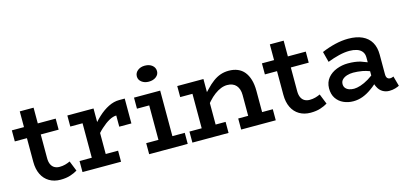

<svg xmlns="http://www.w3.org/2000/svg" viewBox="-63 -1114 3251 1544"><g transform="rotate(-15 1562.0 -341.5)"><path d="M290 14Q237 14 197 -9.5Q157 -33 135.5 -77Q114 -121 114 -182V-379H13V-471H114V-602H229V-471H378V-379H229V-181Q229 -150 239 -129Q249 -108 267 -98Q285 -88 309 -88Q334 -88 356 -94Q378 -100 397 -109L431 -24Q407 -9 372 2.5Q337 14 290 14Z M475 0V-92H577V-379H475V-471H693V-358Q712 -380 733 -399Q775 -438 820 -460.5Q865 -483 909 -483H956V-276H855V-369Q828 -369 795 -351Q762 -333 726 -300Q709 -285 693 -267V-92H796V0Z M1030 0V-92H1132V-379H1030V-471H1248V-92H1351V0ZM1179 -564Q1144 -564 1120 -582.5Q1096 -601 1096 -629Q1096 -659 1120 -678Q1144 -697 1179 -697Q1217 -697 1240.5 -678Q1264 -659 1264 -629Q1264 -601 1240 -582.5Q1216 -564 1179 -564Z M1390 0V-92H1492V-379H1390V-471H1608V-362Q1618 -373 1629 -384Q1659 -416 1689.5 -438.5Q1720 -461 1752 -472Q1784 -483 1821 -483Q1862 -483 1894.5 -469.5Q1927 -456 1949 -429Q1971 -402 1983 -362Q1995 -322 1995 -268V-92H2084V0H1796V-92H1879V-266Q1879 -291 1872.5 -311Q1866 -331 1853.5 -345.5Q1841 -360 1822 -367.5Q1803 -375 1779 -375Q1753 -375 1726.5 -364.5Q1700 -354 1673 -334Q1646 -314 1620 -285Q1614 -278 1608 -271V-92H1691V0Z M2372 14Q2319 14 2279 -9.5Q2239 -33 2217.5 -77Q2196 -121 2196 -182V-379H2095V-471H2196V-602H2311V-471H2460V-379H2311V-181Q2311 -150 2321 -129Q2331 -108 2349 -98Q2367 -88 2391 -88Q2416 -88 2438 -94Q2460 -100 2479 -109L2513 -24Q2489 -9 2454 2.5Q2419 14 2372 14Z M3028 8Q2998 8 2973 -7Q2948 -22 2934 -51Q2928 -62 2924 -75Q2903 -56 2881 -41Q2844 -14 2806 0Q2768 14 2728 14Q2684 14 2646.5 -3Q2609 -20 2586.5 -53.5Q2564 -87 2564 -137Q2565 -188 2593.5 -222.5Q2622 -257 2667.5 -274.5Q2713 -292 2762 -292Q2822 -292 2866 -279Q2892 -270 2919 -259V-299Q2919 -330 2903 -349.5Q2887 -369 2860 -377.5Q2833 -386 2800 -386Q2759 -386 2712 -374.5Q2665 -363 2616 -344L2593 -432Q2649 -456 2706 -469.5Q2763 -483 2815 -483Q2884 -483 2931.5 -461Q2979 -439 3003.5 -397Q3028 -355 3028 -294V-131Q3028 -108 3037 -98Q3046 -88 3060 -88Q3069 -88 3076.5 -90.5Q3084 -93 3089 -95L3112 -12Q3101 -6 3078.5 1Q3056 8 3028 8ZM2919 -149V-185Q2887 -197 2860 -202Q2817 -209 2784 -209Q2756 -209 2732 -201.5Q2708 -194 2693 -179Q2678 -164 2678 -141Q2678 -121 2689.5 -107.5Q2701 -94 2719.5 -88Q2738 -82 2759 -82Q2782 -82 2813.5 -92Q2845 -102 2882 -124Q2900 -135 2919 -149Z"/></g></svg>

Font: BioRhyme ExtraBold SemiBold
Style: Regular
Weight: 600
Version: Version 1.600;gftools[0.9.33]